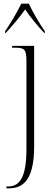

<svg xmlns="http://www.w3.org/2000/svg" viewBox="-20 -786 304 1046"><path d="M8 -616V-606H11C52 -651 86 -690 117 -735C146 -691 181 -650 221 -606H224V-616C196 -656 158 -721 137 -766H96C74 -721 36 -656 8 -616ZM15 240H28C108 240 166 192 166 11V-536H46V-526H63C114 -526 124 -517 124 -451V26C124 183 86 230 23 230H15Z"/></svg>

Font: Noto Serif Display SemiCondensed ExtraLight
Style: Regular
Weight: 200
Width: 4
Designer: Monotype Design Team
Foundry: Monotype Imaging Inc.
Version: Version 2.009